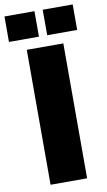

<svg xmlns="http://www.w3.org/2000/svg" viewBox="-140 -961 563 1009"><g transform="rotate(-10 142.0 -456.5)"><path d="M45 -720H240V0H45ZM-40 -913H120V-777H-40ZM164 -913H324V-777H164Z"/></g></svg>

Font: Protest Guerrilla
Style: Regular
Weight: 400
Designer: Octavio Pardo
Foundry: Ashler Design
Version: Version 2.005; ttfautohint (v1.8.4.7-5d5b)